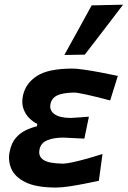

<svg xmlns="http://www.w3.org/2000/svg" viewBox="-20 -810 558 840"><path d="M225.5 10.5Q138 10.5 91 -13Q44 -36.5 29 -73Q14 -109.5 22.5 -147.5Q30 -184.5 48.8 -206.2Q67.5 -228 92 -239.8Q116.5 -251.5 141.5 -257.5L143.5 -268Q126.5 -275.5 109.2 -292Q92 -308.5 82.8 -333.5Q73.5 -358.5 80.5 -392Q92 -445.5 141.8 -477.8Q191.5 -510 298 -510Q314.5 -510 347.8 -505.2Q381 -500.5 420.5 -493Q460 -485.5 495.5 -478L462 -370.5Q402.5 -386.5 359.8 -395.8Q317 -405 305.5 -405Q257 -404.5 231.8 -393.2Q206.5 -382 201 -355.5Q195 -327.5 218.2 -310.8Q241.5 -294 289 -294Q309.5 -295 330 -296.5Q350.5 -298 369 -299.5L349 -203.5Q327.5 -204.5 308 -205.5Q288.5 -206.5 257.5 -208Q214.5 -208 186.5 -196.2Q158.5 -184.5 153 -156.5Q146.5 -127 169.2 -111Q192 -95 255 -94Q269 -94 298 -100.2Q327 -106.5 361.8 -116.2Q396.5 -126 428.5 -136.5L412.5 -19Q382.5 -12.5 347.8 -5.8Q313 1 280.5 5.8Q248 10.5 225.5 10.5ZM261.5 -569.5Q292 -624.5 321.8 -678.5Q351.5 -732.5 381 -786.5L518.5 -789.5Q495 -758.5 465.8 -720.5Q436.5 -682.5 406.8 -643.5Q377 -604.5 351 -571Z"/></svg>

Font: Commissioner Loud SemiBold
Style: Italic
Weight: 600
Italic angle: -12°
Designer: Kostas Bartsokas
Foundry: Kostas Bartsokas
Version: Version 1.000; ttfautohint (v1.8.3)